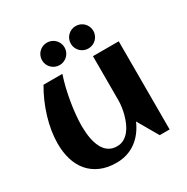

<svg xmlns="http://www.w3.org/2000/svg" viewBox="-174 -904 1034 1064"><g transform="rotate(-30 343.0 -372.0)"><path d="M40 -241.2Q40 -279.8 46.6 -321.3Q53.2 -362.8 65.7 -404.3Q78.1 -445.8 95.7 -486.3Q113.3 -526.9 135.3 -564H255.9Q243.7 -527.3 234.1 -487.5Q224.6 -447.8 218 -408Q211.4 -368.2 207.8 -330.1Q204.1 -292 204.1 -259.3Q204.1 -240.2 205.8 -218.5Q207.5 -196.8 211.9 -175Q216.3 -153.3 224.4 -133.3Q232.4 -113.3 245.1 -97.9Q257.8 -82.5 276.1 -73.5Q294.4 -64.5 319.3 -64.5Q343.8 -64.5 363 -75.4Q382.3 -86.4 397 -104.2Q411.6 -122.1 421.9 -145Q432.1 -168 438.7 -192.1Q445.3 -216.3 448.5 -239.5Q451.7 -262.7 451.7 -281.2V-564H616.7V0H553.2L477.5 -131.3Q463.4 -98.6 443.1 -72Q422.9 -45.4 397 -26.4Q371.1 -7.3 339.6 2.9Q308.1 13.2 271.5 13.2Q212.9 13.2 169.4 -5.9Q126 -24.9 97.2 -58.6Q68.4 -92.3 54.2 -138.9Q40 -185.5 40 -241.2ZM523.9 -685.1Q523.9 -670.4 518.3 -657.2Q512.7 -644 502.9 -634.3Q493.2 -624.5 480 -618.9Q466.8 -613.3 451.7 -613.3Q437 -613.3 423.8 -618.9Q410.6 -624.5 400.9 -634.3Q391.1 -644 385.5 -657.2Q379.9 -670.4 379.9 -685.1Q379.9 -699.7 385.5 -712.9Q391.1 -726.1 400.9 -735.8Q410.6 -745.6 423.8 -751.2Q437 -756.8 451.7 -756.8Q466.8 -756.8 480 -751.2Q493.2 -745.6 502.9 -735.8Q512.7 -726.1 518.3 -712.9Q523.9 -699.7 523.9 -685.1ZM339.8 -685.1Q339.8 -670.4 334.2 -657.2Q328.6 -644 318.8 -634.3Q309.1 -624.5 295.9 -618.9Q282.7 -613.3 267.6 -613.3Q252.9 -613.3 239.7 -618.9Q226.6 -624.5 216.8 -634.3Q207 -644 201.4 -657.2Q195.8 -670.4 195.8 -685.1Q195.8 -699.7 201.4 -712.9Q207 -726.1 216.8 -735.8Q226.6 -745.6 239.7 -751.2Q252.9 -756.8 267.6 -756.8Q282.7 -756.8 295.9 -751.2Q309.1 -745.6 318.8 -735.8Q328.6 -726.1 334.2 -712.9Q339.8 -699.7 339.8 -685.1Z"/></g></svg>

Font: Aclonica
Style: Regular
Weight: 400
Version: Version 1.001